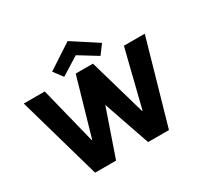

<svg xmlns="http://www.w3.org/2000/svg" viewBox="-216 -1381 1729 1658"><g transform="rotate(-30 648.5 -551.5)"><path d="M395.3 -941 463.3 -850 642.9 -962 824.7 -850 892.7 -941 642.9 -1103ZM808.7 0H1016.7L1251.7 -825H1043.7L902.7 -259H897.7L734.9 -825H563.1L400.3 -259H395.3L254.3 -825H45.3L280.3 0H489.3L649 -463Z"/></g></svg>

Font: Hussar
Style: BdSuprExt
Weight: 700
Foundry: Cannot Into Space Fonts
Version: Version 2.00